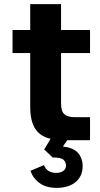

<svg xmlns="http://www.w3.org/2000/svg" viewBox="-20 -682 487 934"><path d="M288 0Q204 0 165.5 -38Q127 -76 127 -161V-424H41V-536H127V-662H277V-536H418V-424H277V-179Q277 -140 293.5 -126Q310 -112 343 -112H418V0ZM256 232Q205 232 173 209Q141 186 128 149L194 121Q209 159 253 159Q275 159 288 149.5Q301 140 301 123Q301 106 288.5 95Q276 84 236 84L195 45L228 -10H314L286 31Q337 36 359.5 62Q382 88 382 126Q382 153 372 173Q362 193 345 206Q328 219 305 225.5Q282 232 256 232Z"/></svg>

Font: Geist
Style: Bold
Weight: 400
Designer: Basement.studio, Andrés Briganti, Mateo Zaragoza
Foundry: Basement.studio, Vercel, Andrés Briganti, Guido Ferreyra, Mateo Zaragoza
Version: Version 1.401